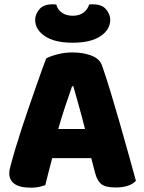

<svg xmlns="http://www.w3.org/2000/svg" viewBox="-20 -859 667 890"><path d="M403 -126H222Q212 -90 204.5 -59Q197 -28 190 -1Q176 4 160.5 7.5Q145 11 123 11Q72 11 47.5 -6.5Q23 -24 23 -55Q23 -69 27 -83Q31 -97 36 -116Q43 -143 55.5 -183.5Q68 -224 83 -270.5Q98 -317 115 -365.5Q132 -414 147 -457.5Q162 -501 174.5 -535.5Q187 -570 194 -588Q211 -598 245.5 -607Q280 -616 315 -616Q365 -616 403.5 -601.5Q442 -587 453 -555Q471 -504 492 -435Q513 -366 534 -292.5Q555 -219 575 -147.5Q595 -76 610 -21Q598 -7 574 1.5Q550 10 517 10Q468 10 449 -6Q430 -22 421 -57ZM314 -459Q300 -418 283 -368Q266 -318 250 -261H374Q360 -318 345.5 -368.5Q331 -419 320 -459ZM393 -838Q398 -839 402 -839Q406 -839 411 -839Q452 -839 471.5 -816Q491 -793 491 -767Q491 -722 446 -691.5Q401 -661 317 -661Q233 -661 188 -691.5Q143 -722 143 -767Q143 -793 162.5 -816Q182 -839 223 -839Q228 -839 232 -839Q236 -839 241 -838Q246 -816 266 -801Q286 -786 317 -786Q348 -786 367.5 -801Q387 -816 393 -838Z"/></svg>

Font: Baloo 2 Latin ExtraBold
Style: Regular
Weight: 400
Designer: Sarang Kulkarni and Ek Type
Foundry: Ek Type
Version: Version 1.001